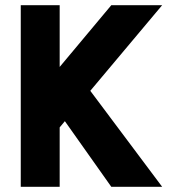

<svg xmlns="http://www.w3.org/2000/svg" viewBox="-20 -720 655 740"><path d="M605 0H409L230 -253L210 -229V0H60V-700H210V-462L409 -700H605L328 -370Z"/></svg>

Font: Urbanist Black
Style: Regular
Weight: 900
Designer: Corey Hu
Foundry: Corey Hu
Version: Version 1.330; ttfautohint (v1.8.4.7-5d5b)